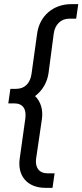

<svg xmlns="http://www.w3.org/2000/svg" viewBox="-20 -765 397 925"><path d="M199 140H233L243 70H209C168 70 148 41 154 -1L182 -192C188 -235 177 -275 149 -302C186 -330 208 -370 214 -414L239 -604C245 -647 274 -675 313 -675H347L357 -745H323C237 -745 171 -689 159 -604L132 -410C126 -366 101 -337 58 -337H30L20 -267H48C92 -267 108 -238 102 -194L75 -1C63 84 113 140 199 140Z"/></svg>

Font: Mluvka
Style: Italic
Weight: 400
Italic angle: -8°
Designer: Modified by Jiří Krblich, Original typeface by Gumpita Rahayu
Foundry: Gumpita Rahayu & Jiří Krblich
Version: Version 2.000;Glyphs 3.1.1 (3134)